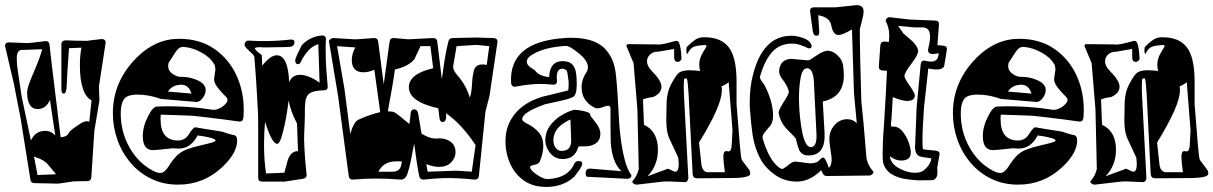

<svg xmlns="http://www.w3.org/2000/svg" viewBox="-40 -717 4784 757"><path d="M190 7 96 5Q82 5 80 -8L41 -252L14 -390L-19 -531Q-19 -533 -19.5 -534Q-20 -535 -20 -536Q-20 -550 -4 -550L68 -547Q72 -547 90 -549Q108 -551 139 -555H141Q153 -555 155 -542Q163 -469 174.5 -377.5Q186 -286 199 -176Q222 -177 229 -189Q234 -199 247 -209Q260 -219 279 -231Q293 -239 302 -239Q306 -239 312 -237L321 -321Q275 -346 275 -460Q275 -498 281 -529L232 -527Q231 -505 228 -468Q225 -431 223 -379Q222 -348 211 -348Q202 -348 202 -366V-543Q202 -556 217 -558Q236 -557 258.5 -556.5Q281 -556 306 -556Q308 -557 321.5 -558.5Q335 -560 360 -563Q379 -563 376 -545L350 -376L352 -321L332 -201L320 -17Q318 -3 305 -3L251 -2ZM82 -163Q99 -201 138 -201Q163 -201 178 -182L157 -323Q141 -287 109 -287Q67 -287 67 -354Q67 -373 92 -430Q106 -462 114.5 -485.5Q123 -509 126 -523L46 -520Q26 -520 26 -486Q26 -478 27 -465Q28 -452 31 -433L45 -338ZM108 -27 181 -30 151 -66Q141 -78 129 -85Q117 -92 104 -96L94 -100Z M662 11Q604 11 556.5 -12Q509 -35 475 -75Q441 -115 423 -165.5Q405 -216 405 -271Q405 -396 499 -490Q573 -564 666 -564Q747 -564 804 -525Q861 -486 891 -422.5Q921 -359 921 -285Q921 -269 919.5 -252.5Q918 -236 902 -238Q822 -249 777.5 -254Q733 -259 725 -260Q717 -261 684 -262Q651 -263 594 -265Q593 -261 593 -256Q593 -251 593 -247Q593 -163 662 -163Q689 -163 705 -188Q723 -217 731 -215Q747 -212 769.5 -208.5Q792 -205 823 -200Q835 -199 851 -193Q867 -187 879 -185Q895 -184 895 -163Q895 -113 835 -57Q762 11 662 11ZM592 -35Q608 -35 624 -60Q643 -90 659 -105Q675 -120 696.5 -128Q718 -136 752 -144Q810 -157 810 -162Q810 -168 794 -172.5Q778 -177 760.5 -180Q743 -183 739 -183Q725 -155 703 -141.5Q681 -128 650 -132Q646 -133 627.5 -131Q609 -129 589.5 -127Q570 -125 564 -125Q523 -125 523 -180Q523 -219 544 -259Q563 -297 580 -297Q590 -297 601 -297.5Q612 -298 622 -298Q661 -298 706 -295Q751 -292 800 -284Q810 -283 823.5 -289Q837 -295 847 -305Q857 -315 857 -323Q857 -329 853 -333Q829 -357 816.5 -374Q804 -391 804 -404Q804 -406 805 -413.5Q806 -421 808 -434Q809 -437 809 -440Q809 -443 809 -445Q809 -456 805 -463Q791 -489 756 -509Q721 -529 685 -532Q667 -534 653 -513Q639 -492 625 -470Q624 -466 623.5 -463Q623 -460 623 -456Q623 -438 640 -426Q657 -414 673 -414Q702 -415 733 -403Q771 -388 771 -362Q771 -345 758.5 -329.5Q746 -314 734 -315L594 -327Q572 -335 549 -339.5Q526 -344 503 -344Q460 -344 448 -325Q436 -306 436 -270Q436 -198 469.5 -137.5Q503 -77 559 -46Q579 -35 592 -35ZM715 -348Q704 -383 675 -383Q640 -383 622 -356Z M994 -1Q978 -1 978 -16Q978 -136 978 -200.5Q978 -265 977 -274Q976 -294 973 -348Q970 -402 963 -491Q963 -499 944 -515Q926 -531 924 -540Q924 -547 928.5 -552Q933 -557 939 -557Q954 -556 969 -555.5Q984 -555 999 -555Q1052 -555 1106 -561H1109Q1121 -561 1121 -551Q1121 -532 1097 -532Q1082 -531 1058.5 -531Q1035 -531 1003 -530Q1002 -530 998 -530Q994 -530 987 -531Q965 -531 965 -526Q965 -520 992 -500L994 -458Q1026 -499 1051 -499Q1096 -499 1100 -393Q1112 -422 1143 -422Q1176 -422 1220 -391L1215 -543Q1193 -536 1176.5 -518.5Q1160 -501 1146 -473Q1142 -464 1135 -464Q1124 -464 1124 -479Q1124 -482 1126 -488Q1131 -502 1150 -539Q1182 -573 1228 -577H1231Q1245 -577 1245 -562Q1244 -551 1244 -540.5Q1244 -530 1244 -519Q1244 -479 1246.5 -444Q1249 -409 1252 -377V-374Q1252 -361 1237 -361Q1204 -360 1188 -353Q1172 -346 1167 -329.5Q1162 -313 1162 -282Q1162 -275 1162 -261.5Q1162 -248 1161 -228Q1160 -208 1159.5 -192.5Q1159 -177 1159 -166Q1160 -131 1162.5 -96.5Q1165 -62 1169 -28V-26Q1169 -15 1154 -12L1082 -1ZM1009 -33 1081 -36Q1085 -49 1088 -61.5Q1091 -74 1095 -87Q1108 -122 1135 -121L1131 -230Q1105 -280 1098 -321Q1097 -311 1093 -284Q1089 -257 1082.5 -226Q1076 -195 1068.5 -172.5Q1061 -150 1053 -150Q1032 -150 1005 -237Q1003 -215 1002 -193.5Q1001 -172 1001 -150Q1001 -116 1003 -87Q1005 -58 1009 -33Z M1350 -9Q1337 -9 1335 -23L1293 -338L1258 -549Q1258 -550 1257.5 -551Q1257 -552 1257 -553Q1257 -558 1262.5 -562.5Q1268 -567 1275 -567Q1313 -565 1334 -563.5Q1355 -562 1359 -562Q1364 -562 1382.5 -563Q1401 -564 1433 -567H1436Q1449 -567 1451 -553Q1452 -545 1457.5 -503Q1463 -461 1473 -385L1496 -553Q1498 -568 1514 -567L1570 -562L1666 -567H1669Q1682 -567 1684 -553L1702 -405Q1707 -440 1712.5 -477.5Q1718 -515 1728 -554Q1731 -567 1745 -567L1836 -569L1903 -567Q1924 -567 1921 -549L1890 -339L1874 -277L1848 -23Q1846 -8 1830 -9Q1789 -13 1765 -14Q1741 -15 1736 -15Q1731 -15 1704.5 -14.5Q1678 -14 1631 -9H1629Q1616 -9 1613 -22Q1607 -50 1602.5 -82Q1598 -114 1593 -151L1590 -136Q1584 -106 1579 -80Q1574 -54 1566 -31Q1558 -8 1539 -9Q1514 -11 1489.5 -12Q1465 -13 1442 -13Q1419 -13 1397 -12Q1375 -11 1353 -9ZM1812 -332 1814 -338Q1816 -343 1818 -354.5Q1820 -366 1821 -385Q1822 -404 1824 -417Q1826 -430 1828 -438Q1835 -463 1862 -463Q1866 -463 1870 -462.5Q1874 -462 1879 -461L1889 -535Q1867 -537 1854 -538.5Q1841 -540 1837 -540Q1833 -540 1814 -538.5Q1795 -537 1760 -535Q1758 -524 1755 -504.5Q1752 -485 1747 -458Q1744 -442 1765 -418Q1781 -400 1793.5 -377.5Q1806 -355 1812 -332ZM1341 -189Q1355 -237 1373 -245Q1399 -257 1420.5 -264Q1442 -271 1459 -275L1436 -442Q1413 -432 1393 -432Q1347 -432 1347 -481Q1347 -504 1361 -530L1289 -535L1318 -367ZM1646 -40 1757 -44Q1762 -44 1777.5 -43Q1793 -42 1820 -40L1835 -145Q1780 -228 1718 -271Q1719 -267 1719 -264Q1719 -261 1719 -259Q1719 -236 1705 -236Q1695 -236 1693 -250L1688 -290Q1572 -316 1572 -373Q1572 -426 1668 -448L1657 -535H1618L1594 -484Q1571 -455 1517 -443Q1512 -405 1504.5 -363.5Q1497 -322 1489 -278Q1498 -278 1505.5 -277Q1513 -276 1519 -272Q1525 -268 1538.5 -257.5Q1552 -247 1574 -228Q1576 -239 1577 -250Q1578 -261 1579 -271Q1581 -286 1593 -286Q1606 -286 1609 -268L1622 -190Q1656 -169 1682 -171Q1716 -174 1738 -157Q1756 -143 1756 -117Q1756 -94 1738.5 -76.5Q1721 -59 1691 -59Q1669 -59 1641 -70ZM1452 -40H1507Q1535 -40 1541 -63L1545 -80Q1539 -81 1533.5 -81Q1528 -81 1523 -81Q1472 -81 1452 -40Z M2114 20Q2062 20 2026.5 -4.5Q1991 -29 1972 -70.5Q1953 -112 1953 -161Q1953 -220 1987 -264Q2025 -314 2100 -336Q2117 -340 2141.5 -346Q2166 -352 2198 -360H2200Q2201 -365 2201.5 -370Q2202 -375 2202 -382Q2202 -387 2202 -392Q2202 -397 2201 -402Q2198 -432 2194 -439Q2186 -446 2177 -446Q2151 -446 2156 -399V-396Q2156 -383 2141 -383Q2116 -386 2091 -386Q2066 -386 2041.5 -383Q2017 -380 1991 -375H1989Q1977 -375 1975 -390Q1966 -553 2187 -567Q2194 -568 2200 -568Q2206 -568 2213 -568Q2292 -568 2334 -535Q2354 -519 2368 -493.5Q2382 -468 2387 -433Q2389 -419 2392 -383Q2395 -347 2398 -291Q2399 -264 2401.5 -228.5Q2404 -193 2409.5 -155Q2415 -117 2424 -83.5Q2433 -50 2448 -28Q2452 -23 2446 -17Q2441 -12 2433 -12L2276 -20Q2269 -20 2269 -34Q2269 -54 2290 -52L2410 -42Q2373 -77 2368 -156Q2367 -189 2367 -222Q2367 -255 2367 -289Q2367 -300 2358 -300Q2356 -300 2350.5 -299Q2345 -298 2335 -294Q2324 -290 2315 -290Q2309 -290 2307 -291Q2253 -317 2253 -373Q2253 -404 2272 -432Q2278 -441 2278 -452Q2278 -479 2238 -510Q2203 -538 2189 -536Q2111 -531 2064 -505Q2037 -490 2037 -474Q2037 -457 2068 -441Q2084 -417 2125 -413Q2128 -476 2178 -476Q2205 -476 2217 -462Q2229 -448 2231.5 -427Q2234 -406 2234 -384Q2234 -341 2218 -334Q2210 -330 2196.5 -326Q2183 -322 2164 -318Q2121 -309 2109 -306Q2100 -303 2078 -294Q2056 -285 2037.5 -272.5Q2019 -260 2019 -247Q2019 -238 2041 -228Q2067 -215 2084.5 -194.5Q2102 -174 2102 -142Q2102 -129 2099 -113.5Q2096 -98 2088 -80Q2084 -70 2066 -67Q2048 -64 2050 -56Q2054 -43 2080 -26Q2106 -9 2123 -11Q2200 -16 2224 -71Q2229 -82 2241 -82Q2260 -82 2254 -65Q2252 -58 2244.5 -47.5Q2237 -37 2225 -21Q2181 20 2114 20ZM2179 -90Q2148 -90 2129 -113.5Q2110 -137 2110 -167Q2111 -197 2127.5 -220Q2144 -243 2168.5 -259Q2193 -275 2219 -283Q2221 -284 2227 -284Q2232 -284 2239.5 -283Q2247 -282 2257 -280Q2286 -274 2286 -267Q2286 -263 2291.5 -255.5Q2297 -248 2307 -236Q2327 -211 2327 -191Q2327 -164 2309.5 -152Q2292 -140 2267 -140H2249Q2242 -140 2240 -138Q2227 -90 2179 -90ZM2174 -122Q2212 -122 2212 -162Q2212 -173 2211 -194Q2210 -215 2209 -246Q2143 -216 2142 -167V-162Q2142 -146 2151 -134Q2160 -122 2174 -122Z M2470 11Q2463 11 2457 6Q2451 1 2454 -3Q2468 -20 2473 -33.5Q2478 -47 2479 -54Q2478 -51 2478 -67Q2478 -83 2477 -117L2473 -287L2458 -468L2432 -530Q2430 -534 2430 -536Q2430 -543 2438 -543Q2500 -542 2530 -542Q2560 -542 2556 -541Q2578 -543 2600.5 -549.5Q2623 -556 2627 -556Q2636 -556 2640 -541Q2644 -526 2645.5 -509Q2647 -492 2647 -484Q2641 -473 2632 -473Q2618 -473 2618 -492V-524L2554 -513Q2537 -514 2524 -503Q2511 -492 2511 -475Q2511 -456 2531 -436Q2568 -399 2568 -375Q2568 -349 2534 -334Q2516 -333 2495 -325L2499 -225Q2554 -200 2554 -126Q2554 -65 2513 -22L2594 -52Q2618 -40 2622 -40Q2636 -40 2636 -70Q2636 -75 2635.5 -81.5Q2635 -88 2634 -96L2598 -173Q2592 -187 2589.5 -205Q2587 -223 2587 -245Q2587 -257 2587.5 -271.5Q2588 -286 2588 -304Q2588 -327 2593 -349.5Q2598 -372 2611 -394Q2619 -408 2626 -418Q2633 -428 2640 -432Q2648 -437 2662 -439Q2667 -440 2672 -440Q2677 -440 2681 -440Q2692 -440 2701.5 -439Q2711 -438 2720 -437Q2717 -451 2717 -463Q2717 -487 2732 -511L2746 -535Q2746 -541 2732 -539Q2711 -538 2696.5 -533Q2682 -528 2671 -506L2670 -504Q2667 -504 2666 -517Q2666 -530 2669 -533Q2685 -549 2699 -559Q2713 -569 2730 -570Q2810 -573 2841 -519Q2864 -478 2864 -394V-306L2877 -145Q2879 -120 2881 -105Q2883 -90 2885 -86L2912 -50Q2916 -45 2917 -40.5Q2918 -36 2918 -32Q2918 -15 2840 -15L2708 -14Q2693 -14 2691 -29L2675 -345Q2672 -398 2668 -407Q2667 -408 2663 -408Q2662 -407 2660.5 -407Q2659 -407 2658 -406Q2656 -403 2656 -381Q2656 -373 2656 -361.5Q2656 -350 2657 -336L2674 -15Q2674 -9 2669.5 -3.5Q2665 2 2659 1Q2622 -1 2600.5 -1.5Q2579 -2 2574 -1Q2569 -1 2543.5 2.5Q2518 6 2471 11ZM2748 -38H2818Q2812 -79 2812 -98Q2812 -121 2822 -121H2827Q2830 -120 2832 -120Q2844 -120 2845 -147L2848 -204L2833 -393Q2820 -382 2805 -377Q2806 -373 2806 -369Q2806 -365 2806 -360Q2806 -301 2716 -155Q2718 -132 2721 -109.5Q2724 -87 2726 -64Q2731 -41 2748 -38Z M3102 -1Q3057 -1 3021 -24Q2977 -53 2955.5 -95.5Q2934 -138 2927 -187.5Q2920 -237 2917 -285Q2916 -293 2916 -301Q2916 -309 2916 -316Q2916 -374 2929 -423Q2948 -498 2985.5 -537Q3023 -576 3081 -576Q3099 -576 3121 -569Q3143 -562 3151 -553Q3160 -543 3160 -535Q3160 -529 3155 -527Q3150 -525 3144 -528Q3129 -535 3114.5 -540Q3100 -545 3083 -545Q3034 -545 3004.5 -512Q2975 -479 2957 -417L2956 -413Q2956 -409 2958 -405.5Q2960 -402 2963 -397Q2976 -380 2976 -378Q3008 -314 3008 -261Q3008 -236 2998 -223Q2988 -210 2976 -196Q2964 -182 2967 -171Q2979 -130 2995.5 -100Q3012 -70 3035 -54Q3040 -51 3044 -51Q3048 -51 3057 -58Q3066 -65 3076.5 -72.5Q3087 -80 3095 -80Q3099 -80 3110.5 -78.5Q3122 -77 3135 -75Q3148 -73 3156 -73Q3181 -73 3192 -87Q3200 -96 3205 -96Q3214 -96 3228 -55Q3239 -66 3239 -88Q3239 -96 3236.5 -111.5Q3234 -127 3232 -143.5Q3230 -160 3230 -170Q3230 -200 3250 -223.5Q3270 -247 3301 -247Q3323 -247 3338 -231L3327 -350L3319 -601Q3282 -579 3266 -579Q3244 -579 3237 -619Q3231 -649 3186 -657L3190 -592V-589Q3190 -576 3179 -576Q3168 -576 3165 -592L3154 -671V-675Q3154 -688 3169 -688H3254L3329 -696Q3365 -701 3365 -671Q3365 -660 3359 -637L3350 -602Q3350 -509 3356 -318Q3360 -280 3365 -227.5Q3370 -175 3375 -109Q3376 -71 3403 -41Q3403 -40 3403.5 -39.5Q3404 -39 3404 -38Q3404 -34 3398.5 -29.5Q3393 -25 3388 -25L3218 -23Q3206 -23 3198 -46Q3152 -1 3102 -1ZM3147 -104Q3122 -104 3111 -125Q3107 -133 3097 -172Q3090 -180 3082 -188Q3074 -196 3066 -204Q3036 -234 3030 -272Q3028 -280 3050 -315Q3072 -348 3070 -357Q3065 -378 3046 -403Q3030 -423 3032 -440Q3037 -485 3083 -485Q3082 -485 3082.5 -485Q3083 -485 3084 -485H3083Q3076 -485 3147 -479Q3152 -479 3179 -498Q3195 -509 3206 -513Q3217 -517 3223 -517Q3244 -517 3263 -498Q3280 -482 3283.5 -462Q3287 -442 3287 -420Q3287 -334 3204 -317L3211 -194Q3216 -104 3147 -104ZM3157 -137Q3182 -137 3179 -192L3169 -394Q3166 -448 3142 -448Q3124 -448 3117 -412Q3110 -376 3110 -326Q3110 -318 3111 -296.5Q3112 -275 3115 -248Q3118 -221 3123 -195.5Q3128 -170 3136.5 -153.5Q3145 -137 3157 -137Z M3580 -6Q3555 -7 3525.5 -12Q3496 -17 3473 -32Q3450 -47 3442 -75Q3441 -80 3440.5 -88Q3440 -96 3440 -109Q3440 -128 3441 -155.5Q3442 -183 3445 -220Q3455 -382 3457 -438L3440 -439Q3424 -440 3425 -456L3431 -539Q3433 -554 3448 -553L3465 -552V-562Q3466 -566 3466 -570Q3466 -574 3466 -578Q3466 -608 3452 -634V-635Q3452 -641 3457.5 -645.5Q3463 -650 3469 -649L3546 -640L3647 -636Q3663 -636 3662 -620L3656 -539L3679 -537Q3696 -535 3693 -520L3683 -459Q3680 -443 3652 -443Q3645 -443 3636.5 -444Q3628 -445 3620 -447Q3616 -407 3611.5 -369Q3607 -331 3603 -293Q3597 -206 3597 -163Q3597 -150 3597.5 -141.5Q3598 -133 3599 -129Q3601 -128 3614 -126.5Q3627 -125 3650 -123Q3667 -121 3664 -106L3655 -55Q3656 -50 3656 -45Q3656 -40 3656 -36Q3656 -13 3639 -7Q3636 -6 3580 -6ZM3582 -37Q3599 -39 3615 -57.5Q3631 -76 3632 -93Q3613 -95 3601.5 -97Q3590 -99 3585 -101Q3566 -110 3568 -143L3574 -294L3590 -463Q3592 -480 3607 -478Q3608 -477 3617 -475.5Q3626 -474 3631 -474Q3660 -474 3661 -507Q3659 -507 3651 -505.5Q3643 -504 3637 -504Q3619 -504 3619 -520Q3619 -523 3621 -531Q3627 -554 3627 -572Q3627 -609 3598 -609H3564L3501 -615Q3506 -607 3511.5 -600Q3517 -593 3521 -586L3560 -552Q3580 -530 3580 -515Q3580 -510 3574.5 -498Q3569 -486 3555 -468Q3526 -430 3526 -418Q3526 -408 3546 -380Q3567 -350 3567 -341Q3567 -319 3536 -319Q3518 -319 3480 -334L3475 -250L3473 -232V-226Q3473 -219 3476 -217Q3478 -218 3482 -218Q3503 -218 3518.5 -199Q3534 -180 3542.5 -156Q3551 -132 3551 -116Q3551 -84 3513 -84Q3491 -84 3468 -101Q3473 -67 3514 -49Q3550 -32 3582 -37Z M3974 11Q3916 11 3868.5 -12Q3821 -35 3787 -75Q3753 -115 3735 -165.5Q3717 -216 3717 -271Q3717 -396 3811 -490Q3885 -564 3978 -564Q4059 -564 4116 -525Q4173 -486 4203 -422.5Q4233 -359 4233 -285Q4233 -269 4231.5 -252.5Q4230 -236 4214 -238Q4134 -249 4089.5 -254Q4045 -259 4037 -260Q4029 -261 3996 -262Q3963 -263 3906 -265Q3905 -261 3905 -256Q3905 -251 3905 -247Q3905 -163 3974 -163Q4001 -163 4017 -188Q4035 -217 4043 -215Q4059 -212 4081.5 -208.5Q4104 -205 4135 -200Q4147 -199 4163 -193Q4179 -187 4191 -185Q4207 -184 4207 -163Q4207 -113 4147 -57Q4074 11 3974 11ZM3904 -35Q3920 -35 3936 -60Q3955 -90 3971 -105Q3987 -120 4008.5 -128Q4030 -136 4064 -144Q4122 -157 4122 -162Q4122 -168 4106 -172.5Q4090 -177 4072.5 -180Q4055 -183 4051 -183Q4037 -155 4015 -141.5Q3993 -128 3962 -132Q3958 -133 3939.5 -131Q3921 -129 3901.5 -127Q3882 -125 3876 -125Q3835 -125 3835 -180Q3835 -219 3856 -259Q3875 -297 3892 -297Q3902 -297 3913 -297.5Q3924 -298 3934 -298Q3973 -298 4018 -295Q4063 -292 4112 -284Q4122 -283 4135.5 -289Q4149 -295 4159 -305Q4169 -315 4169 -323Q4169 -329 4165 -333Q4141 -357 4128.5 -374Q4116 -391 4116 -404Q4116 -406 4117 -413.5Q4118 -421 4120 -434Q4121 -437 4121 -440Q4121 -443 4121 -445Q4121 -456 4117 -463Q4103 -489 4068 -509Q4033 -529 3997 -532Q3979 -534 3965 -513Q3951 -492 3937 -470Q3936 -466 3935.5 -463Q3935 -460 3935 -456Q3935 -438 3952 -426Q3969 -414 3985 -414Q4014 -415 4045 -403Q4083 -388 4083 -362Q4083 -345 4070.5 -329.5Q4058 -314 4046 -315L3906 -327Q3884 -335 3861 -339.5Q3838 -344 3815 -344Q3772 -344 3760 -325Q3748 -306 3748 -270Q3748 -198 3781.5 -137.5Q3815 -77 3871 -46Q3891 -35 3904 -35ZM4027 -348Q4016 -383 3987 -383Q3952 -383 3934 -356Z M4276 11Q4269 11 4263 6Q4257 1 4260 -3Q4274 -20 4279 -33.5Q4284 -47 4285 -54Q4284 -51 4284 -67Q4284 -83 4283 -117L4279 -287L4264 -468L4238 -530Q4236 -534 4236 -536Q4236 -543 4244 -543Q4306 -542 4336 -542Q4366 -542 4362 -541Q4384 -543 4406.5 -549.5Q4429 -556 4433 -556Q4442 -556 4446 -541Q4450 -526 4451.5 -509Q4453 -492 4453 -484Q4447 -473 4438 -473Q4424 -473 4424 -492V-524L4360 -513Q4343 -514 4330 -503Q4317 -492 4317 -475Q4317 -456 4337 -436Q4374 -399 4374 -375Q4374 -349 4340 -334Q4322 -333 4301 -325L4305 -225Q4360 -200 4360 -126Q4360 -65 4319 -22L4400 -52Q4424 -40 4428 -40Q4442 -40 4442 -70Q4442 -75 4441.5 -81.5Q4441 -88 4440 -96L4404 -173Q4398 -187 4395.5 -205Q4393 -223 4393 -245Q4393 -257 4393.5 -271.5Q4394 -286 4394 -304Q4394 -327 4399 -349.5Q4404 -372 4417 -394Q4425 -408 4432 -418Q4439 -428 4446 -432Q4454 -437 4468 -439Q4473 -440 4478 -440Q4483 -440 4487 -440Q4498 -440 4507.5 -439Q4517 -438 4526 -437Q4523 -451 4523 -463Q4523 -487 4538 -511L4552 -535Q4552 -541 4538 -539Q4517 -538 4502.5 -533Q4488 -528 4477 -506L4476 -504Q4473 -504 4472 -517Q4472 -530 4475 -533Q4491 -549 4505 -559Q4519 -569 4536 -570Q4616 -573 4647 -519Q4670 -478 4670 -394V-306L4683 -145Q4685 -120 4687 -105Q4689 -90 4691 -86L4718 -50Q4722 -45 4723 -40.5Q4724 -36 4724 -32Q4724 -15 4646 -15L4514 -14Q4499 -14 4497 -29L4481 -345Q4478 -398 4474 -407Q4473 -408 4469 -408Q4468 -407 4466.5 -407Q4465 -407 4464 -406Q4462 -403 4462 -381Q4462 -373 4462 -361.5Q4462 -350 4463 -336L4480 -15Q4480 -9 4475.5 -3.5Q4471 2 4465 1Q4428 -1 4406.5 -1.5Q4385 -2 4380 -1Q4375 -1 4349.5 2.5Q4324 6 4277 11ZM4554 -38H4624Q4618 -79 4618 -98Q4618 -121 4628 -121H4633Q4636 -120 4638 -120Q4650 -120 4651 -147L4654 -204L4639 -393Q4626 -382 4611 -377Q4612 -373 4612 -369Q4612 -365 4612 -360Q4612 -301 4522 -155Q4524 -132 4527 -109.5Q4530 -87 4532 -64Q4537 -41 4554 -38Z"/></svg>

Font: Moo Lah Lah
Style: Regular
Weight: 400
Designer: Robert E. Leuschke
Foundry: Robert E. Leuschke
Version: Version 1.010; ttfautohint (v1.8.3)